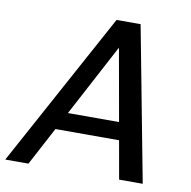

<svg xmlns="http://www.w3.org/2000/svg" viewBox="-96 -778 854 857"><g transform="rotate(10 331.5 -350.0)"><path d="M-17 0 364 -700H473L606 0H499L396 -580L88 0ZM130 -173 172 -253H501L515 -173Z"/></g></svg>

Font: DM Sans 9pt Medium
Style: Italic
Weight: 500
Italic angle: -10°
Version: Version 4.004;gftools[0.9.30]